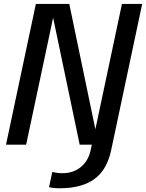

<svg xmlns="http://www.w3.org/2000/svg" viewBox="-20 -758 765 1006"><path d="M290 228.5Q273 228.5 257.8 226.5Q242.5 224.5 237 222.5L254 143Q260.5 145 275.8 147.2Q291 149.5 306 149.5Q339 149.5 364.2 139.8Q389.5 130 408 113.5Q426.5 97 438 75.5Q449.5 54 454.5 31L461 0H397.5L255 -681L262 -682.5L117 0H11.5L168 -737.5H343L486 -50.5L473 -49L619 -737.5H725L562.5 28.5Q552.5 76 532.5 113Q512.5 150 480.2 175.8Q448 201.5 401 215Q354 228.5 290 228.5Z"/></svg>

Font: Epilogue Medium
Style: Italic
Weight: 500
Italic angle: -12°
Designer: Tyler Finck
Foundry: Etcetera Type Co
Version: Version 2.112